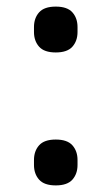

<svg xmlns="http://www.w3.org/2000/svg" viewBox="-20 -550 338 582"><path d="M149 12Q114 12 98.5 -5.5Q83 -23 83 -50V-65Q83 -92 98.5 -109.5Q114 -127 149 -127Q184 -127 199.5 -109.5Q215 -92 215 -65V-50Q215 -23 199.5 -5.5Q184 12 149 12ZM149 -391Q114 -391 98.5 -408.5Q83 -426 83 -453V-468Q83 -495 98.5 -512.5Q114 -530 149 -530Q184 -530 199.5 -512.5Q215 -495 215 -468V-453Q215 -426 199.5 -408.5Q184 -391 149 -391Z"/></svg>

Font: IBM Plex Sans Hebrew Text
Style: Regular
Weight: 450
Designer: Mike Abbink, Paul van der Laan, Pieter van Rosmalen, Yanek Iontef
Foundry: Bold Monday
Version: Version 1.2